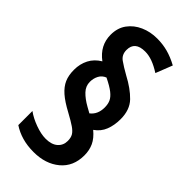

<svg xmlns="http://www.w3.org/2000/svg" viewBox="-237 -812 856 856"><g transform="rotate(45 191.5 -384.0)"><path d="M39 -397Q39 -434 54.5 -464Q70 -494 102 -513Q44 -556 44 -623Q44 -666 66 -696Q88 -726 124 -742Q160 -758 203 -758Q238 -758 270 -749.5Q302 -741 337 -722L306 -643Q278 -661 253.5 -670Q229 -679 206 -679Q142 -679 142 -625Q142 -595 164.5 -579Q187 -563 221 -544Q276 -515 309 -481Q342 -447 342 -388Q342 -350 330 -319Q318 -288 289 -268Q318 -244 330 -218Q342 -192 342 -160Q342 -90 294 -50Q246 -10 171 -10Q131 -10 98 -19.5Q65 -29 38 -47V-136Q64 -117 101 -103.5Q138 -90 167 -90Q204 -90 224 -107.5Q244 -125 244 -153Q244 -173 236.5 -186Q229 -199 210 -212Q191 -225 156 -244Q111 -268 86 -290Q61 -312 50 -337Q39 -362 39 -397ZM127 -409Q127 -382 146.5 -361.5Q166 -341 198 -323L225 -308Q255 -331 255 -375Q255 -396 248 -411.5Q241 -427 222 -442Q203 -457 166 -475Q146 -467 136.5 -449Q127 -431 127 -409Z"/></g></svg>

Font: Noto Sans Tamil ExtraCondensed SemiBold
Style: Regular
Weight: 600
Width: 2
Designer: Jelle Bosma - Monotype Design Team
Foundry: Monotype Imaging Inc.
Version: Version 2.004; ttfautohint (v1.8.4.7-5d5b)